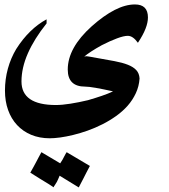

<svg xmlns="http://www.w3.org/2000/svg" viewBox="-20 -402 748 851"><path d="M378.4 333.5Q370.6 347.7 363 362.8Q355.5 377.9 348.6 391.1Q343.8 400.4 338.9 409.7Q334 418.9 329.1 428.7L244.6 377V376Q240.2 386.2 237.3 393.1Q234.4 399.9 232.2 403.8Q230 407.7 228.5 409.9Q227.1 412.1 226.1 413.6Q225.6 414.6 225.1 415.5Q224.6 416.5 223.6 417.5Q222.7 418.9 221.9 420.4Q221.2 421.9 220.2 422.9V422.4Q219.2 423.8 219 424.8Q218.8 425.8 218.3 426.8Q217.8 427.7 217.8 428.2Q212.4 424.8 207 421.1Q201.7 417.5 196.3 414.1Q175.8 401.4 155.5 389.2Q135.3 377 114.3 363.3Q120.6 352.1 127.2 340.3Q133.8 328.6 139.6 317.4Q145 306.2 151.4 294.9Q157.7 283.7 163.6 272.5L246.6 321.8V322.3Q252.4 314 257.1 305.7Q261.7 297.4 265.6 289.6L271.5 278.8L273.4 275.9Q274.4 274.9 274.4 274.2Q274.4 273.4 275.4 272.5ZM635.7 -324.7Q635.7 -302.2 625 -274.7Q614.3 -247.1 591.3 -212.4Q579.6 -228.5 568.6 -235.8Q557.6 -243.2 546.4 -243.2Q528.8 -243.2 498.5 -231.9Q468.3 -220.7 431.2 -201.7Q405.3 -187.5 384.8 -174.1Q364.3 -160.6 353.5 -151.4Q360.4 -152.8 362.8 -152.8Q364.7 -152.8 369.1 -152.1Q373.5 -151.4 378.7 -150.6Q383.8 -149.9 389.2 -148.9Q394.5 -147.9 398.9 -147Q401.9 -146.5 405 -146Q408.2 -145.5 407.2 -145.5Q452.1 -137.7 487.3 -131.1Q522.5 -124.5 546.6 -115Q570.8 -105.5 584 -91.3Q597.2 -77.1 598.6 -54.2Q596.2 -19 582 11.2Q567.9 41.5 545.7 66.7Q523.4 91.8 494.6 112.3Q465.8 132.8 433.8 148.9Q401.9 165 368.9 176.8Q335.9 188.5 304.9 196Q273.9 203.6 247.1 207.3Q220.2 210.9 200.7 210.9Q155.3 210.9 118.4 195.6Q81.5 180.2 55.7 152.3Q29.8 124.5 15.9 85.7Q2 46.9 2 -0.5Q2 -50.8 14.9 -97.7Q27.8 -144.5 51.8 -184.6Q80.6 -230 114.5 -262.9Q148.4 -295.9 186.5 -316.4V-298.3Q131.8 -230 103.5 -165.5Q75.2 -101.1 75.2 -41Q75.2 63.5 228 63.5Q254.9 63.5 292 57.6Q329.1 51.8 370.1 42Q402.3 32.7 431.6 22.7Q460.9 12.7 481 2.9Q435.1 -7.3 404.1 -12.7Q373 -18.1 357.4 -18.1Q280.3 -18.1 280.3 -93.8Q280.3 -189.9 386.2 -285.2Q440.4 -333.5 488.3 -357.9Q536.1 -382.3 578.1 -382.3Q635.7 -382.3 635.7 -324.7Z"/></svg>

Font: XB Khoramshahr
Style: Bold
Weight: 700
Designer: Behnam
Foundry: Irmug
Version: Version 8.005 2009